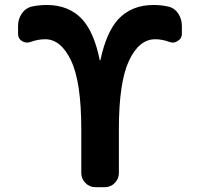

<svg xmlns="http://www.w3.org/2000/svg" viewBox="-20 -784 812 783"><path d="M606.4 -763.7Q638.7 -763.7 668 -756.8Q692.4 -751 707 -728.5Q721.7 -706.1 721.7 -678.7V-645.5Q721.7 -627 705.1 -617.2Q695.3 -610.4 684.6 -610.4Q677.7 -610.4 669.9 -613.3Q640.6 -624 613.3 -624Q546.9 -624 505.9 -536.1Q464.8 -448.2 464.8 -256.8V-78.1Q464.8 -54.7 447.8 -37.6Q430.7 -20.5 407.2 -20.5H369.1Q345.7 -20.5 328.6 -37.6Q311.5 -54.7 311.5 -78.1V-256.8Q311.5 -449.2 270 -536.6Q228.5 -624 164.1 -624Q135.7 -624 105.5 -613.3Q97.7 -610.4 90.8 -610.4Q80.1 -610.4 70.3 -616.2Q53.7 -626 53.7 -645.5V-678.7Q53.7 -706.1 68.4 -728Q83 -750 107.4 -756.8Q137.7 -763.7 170.9 -763.7Q261.7 -763.7 316.4 -704.1Q364.3 -650.4 386.7 -539.1Q386.7 -538.1 387.7 -538.1Q388.7 -538.1 389.6 -539.1Q413.1 -650.4 460.9 -704.1Q515.6 -763.7 606.4 -763.7Z"/></svg>

Font: Gen Jyuu Gothic Bold
Style: Bold
Weight: 700
Designer: [Source Han Sans]
Ryoko NISHIZUKA  (kana & ideographs); Paul D. Hunt (Latin, Greek & Cyrillic); Wenlong ZHANG  (bopomofo
Version: Version 1.002.20150607